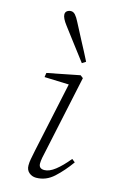

<svg xmlns="http://www.w3.org/2000/svg" viewBox="-119 -802 531 865"><g transform="rotate(15 147.0 -370.0)"><path d="M95 -32Q95 -48 98 -62.5Q101 -77 106 -103L176 -431L62 -435L65 -455L217 -485L230 -475L153 -114Q149 -98 146 -81.5Q143 -65 143 -54Q143 -30 169 -30Q192 -30 219.5 -51.5Q247 -73 278 -111L293 -99Q261 -54 224.5 -20.5Q188 13 142 13Q123 13 109 1Q95 -11 95 -32ZM225 -550 208 -539Q181 -574 151 -614Q121 -654 98 -684Q75 -714 75 -731Q75 -742 83 -747.5Q91 -753 101 -753Q112 -753 121 -743Q130 -733 140 -713Q157 -679 181 -634.5Q205 -590 225 -550Z"/></g></svg>

Font: Source Serif Pro Light
Style: Italic
Weight: 300
Italic angle: -12°
Designer: Frank Grießhammer
Foundry: Adobe Systems Incorporated
Version: Version 3.001;hotconv 1.0.111;makeotfexe 2.5.65597